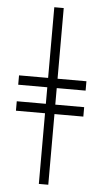

<svg xmlns="http://www.w3.org/2000/svg" viewBox="-61 -746 533 999"><g transform="rotate(5 205.5 -246.5)"><path d="M230.5 -154.3V214.8H181.2V-154.3H29.3V-203.6H181.2V-290H29.3V-338.9H181.2V-708H230.5V-338.9H381.3V-290H230.5V-203.6H381.3V-154.3Z"/></g></svg>

Font: Doulos SIL Phon
Style: Regular
Weight: 400
Designer: Walt Agee, Victor Gaultney, Peter Martin, Debbi Hosken, Becca Hirsbrunner
Foundry: SIL International
Version: Version 5.000